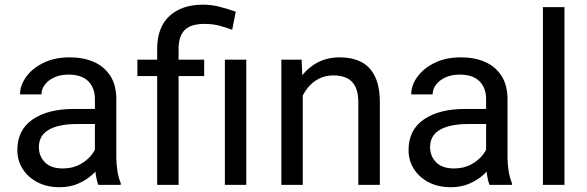

<svg xmlns="http://www.w3.org/2000/svg" viewBox="-20 -780 2478 810"><path d="M380.4 -90.3V-362.3Q380.4 -409.2 352.3 -437.3Q324.2 -465.3 269 -465.3Q234.9 -465.3 209.2 -453.6Q183.6 -441.9 169.2 -422.9Q154.8 -403.8 154.8 -381.8H64.5Q64.5 -419.9 90.3 -455.8Q116.2 -491.7 163.3 -514.9Q210.4 -538.1 274.4 -538.1Q332 -538.1 376.2 -518.6Q420.4 -499 445.6 -459.7Q470.7 -420.4 470.7 -361.3V-115.2Q470.7 -88.9 475.3 -59.1Q480 -29.3 489.3 -7.8V0H395Q388.2 -15.6 384.3 -41.7Q380.4 -67.9 380.4 -90.3ZM396 -320.3 397 -256.8H305.7Q228 -256.8 186 -232.7Q144 -208.5 144 -159.2Q144 -121.6 169.4 -95.5Q194.8 -69.3 245.1 -69.3Q286.6 -69.3 318.4 -86.9Q350.1 -104.5 368.9 -129.9Q387.7 -155.3 389.2 -179.2L427.7 -135.7Q424.3 -115.2 409.2 -90.3Q394 -65.4 368.9 -42.7Q343.8 -20 309.3 -5.1Q274.9 9.8 231.9 9.8Q178.2 9.8 137.9 -11.2Q97.7 -32.2 75.4 -67.6Q53.2 -103 53.2 -147Q53.2 -231.9 117.7 -276.1Q182.1 -320.3 291 -320.3Z M733.4 0H643.1V-574.2Q643.1 -664.6 694.8 -712.4Q746.6 -760.3 836.4 -760.3Q871.6 -760.3 905.3 -751.7Q939 -743.2 974.6 -730.5L959.5 -654.3Q937 -663.1 907.5 -671.1Q877.9 -679.2 842.8 -679.2Q784.7 -679.2 759 -653.1Q733.4 -627 733.4 -574.2ZM841.3 -528.3V-459H559.6V-528.3ZM1019 -528.3V0H928.7V-528.3Z M1257.3 -415.5V0H1167V-528.3H1252.4ZM1235.8 -284.2 1198.2 -285.6Q1199.2 -358.4 1226.1 -415.3Q1252.9 -472.2 1301 -505.1Q1349.1 -538.1 1413.1 -538.1Q1465.3 -538.1 1503.2 -519Q1541 -500 1561.8 -457.8Q1582.5 -415.5 1582.5 -346.2V0H1491.7V-347.2Q1491.7 -388.7 1479.5 -413.8Q1467.3 -439 1443.8 -450.4Q1420.4 -461.9 1386.2 -461.9Q1352.5 -461.9 1325 -447.8Q1297.4 -433.6 1277.6 -408.7Q1257.8 -383.8 1246.8 -351.8Q1235.8 -319.8 1235.8 -284.2Z M2030.8 -90.3V-362.3Q2030.8 -409.2 2002.7 -437.3Q1974.6 -465.3 1919.4 -465.3Q1885.3 -465.3 1859.6 -453.6Q1834 -441.9 1819.6 -422.9Q1805.2 -403.8 1805.2 -381.8H1714.8Q1714.8 -419.9 1740.7 -455.8Q1766.6 -491.7 1813.7 -514.9Q1860.8 -538.1 1924.8 -538.1Q1982.4 -538.1 2026.6 -518.6Q2070.8 -499 2095.9 -459.7Q2121.1 -420.4 2121.1 -361.3V-115.2Q2121.1 -88.9 2125.7 -59.1Q2130.4 -29.3 2139.6 -7.8V0H2045.4Q2038.6 -15.6 2034.7 -41.7Q2030.8 -67.9 2030.8 -90.3ZM2046.4 -320.3 2047.4 -256.8H1956.1Q1878.4 -256.8 1836.4 -232.7Q1794.4 -208.5 1794.4 -159.2Q1794.4 -121.6 1819.8 -95.5Q1845.2 -69.3 1895.5 -69.3Q1937 -69.3 1968.8 -86.9Q2000.5 -104.5 2019.3 -129.9Q2038.1 -155.3 2039.6 -179.2L2078.1 -135.7Q2074.7 -115.2 2059.6 -90.3Q2044.4 -65.4 2019.3 -42.7Q1994.1 -20 1959.7 -5.1Q1925.3 9.8 1882.3 9.8Q1828.6 9.8 1788.3 -11.2Q1748 -32.2 1725.8 -67.6Q1703.6 -103 1703.6 -147Q1703.6 -231.9 1768.1 -276.1Q1832.5 -320.3 1941.4 -320.3Z M2361.3 -750V0H2270.5V-750Z"/></svg>

Font: Vazirmatn
Style: Regular
Weight: 400
Designer: Saber Rastikerdar
Foundry: Saber Rastikerdar
Version: Version 33.003;September 2, 2022;FontCreator 14.0.0.2862 64-